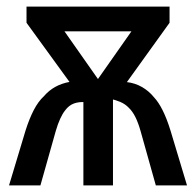

<svg xmlns="http://www.w3.org/2000/svg" viewBox="-20 -560 592 580"><path d="M7.3 0 57.1 -165.5Q68.4 -201.2 82 -227.5Q95.7 -253.9 112.8 -269.5Q127.4 -286.6 146.7 -297.4Q166 -308.1 189.9 -312.5L60.1 -491.2V-540H492.2V-491.2L363.3 -312Q388.2 -309.1 408.9 -297.1Q429.7 -285.2 444.8 -266.6Q473.1 -236.8 495.1 -165.5L544.9 0H450.7L404.8 -163.6Q397.5 -189.5 388.9 -206.5Q380.4 -223.6 369.1 -234.4Q358.4 -245.6 344.2 -251.7Q330.1 -257.8 311.5 -262.2L321.3 -287.1V0H231.9V-287.1L237.8 -251.5Q218.3 -252.9 203.1 -247.3Q188 -241.7 176.8 -226.6Q168.9 -216.8 161.9 -201.4Q154.8 -186 148.4 -164.1L102.1 0ZM275.9 -321.3 377 -465.3H174.8Z"/></svg>

Font: Open Sans
Style: Regular
Weight: 600
Width: 3
Foundry: Ascender Corporation
Version: Version 1.000